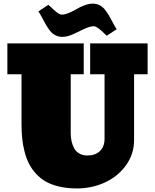

<svg xmlns="http://www.w3.org/2000/svg" viewBox="-20 -1033 862 1067"><path d="M725.1 -253.9Q725.1 -176.8 680.2 -114.5Q635.3 -52.2 563 -19Q490.7 14.2 407.2 14.2Q354 14.2 310.5 4.2Q267.1 -5.9 235.6 -23.4Q204.1 -41 180.2 -67.4Q156.2 -93.8 141.1 -123.5Q126 -153.3 116.5 -190.4Q106.9 -227.5 103.3 -264.2Q99.6 -300.8 99.6 -343.8V-620.1H21V-792H445.3V-620.1H373V-293Q373 -269 377.7 -248Q382.3 -227.1 392.3 -208.7Q402.3 -190.4 421.1 -179.7Q439.9 -168.9 465.3 -168.9Q510.3 -168.9 535.6 -193.8Q561 -218.8 561 -261.7V-620.1H481V-792H800.3V-620.1H725.1ZM495.6 -1012.7Q517.1 -1012.7 534.7 -1003.4Q552.2 -994.1 564.9 -977.3Q577.6 -960.4 587.2 -943.8Q596.7 -927.2 608.2 -905.3Q619.6 -883.3 628.4 -870.6L573.2 -834.5Q537.6 -868.7 524.2 -877.9Q510.7 -887.2 501.5 -887.2Q479.5 -887.2 449.2 -872.6Q418.9 -857.9 386.5 -843Q354 -828.1 327.1 -828.1Q305.2 -828.1 287.6 -837.2Q270 -846.2 257.1 -863Q244.1 -879.9 234.9 -896.2Q225.6 -912.6 213.9 -934.8Q202.1 -957 193.4 -969.7L249 -1006.3Q286.1 -970.7 299.8 -961.2Q313.5 -951.7 322.3 -951.7Q339.8 -951.7 362.8 -961.2Q385.7 -970.7 404.8 -982.2Q423.8 -993.7 448.7 -1003.2Q473.6 -1012.7 495.6 -1012.7Z"/></svg>

Font: Bevan
Style: Regular
Weight: 400
Foundry: vernon adams
Version: Version 1.000